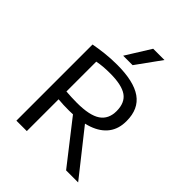

<svg xmlns="http://www.w3.org/2000/svg" viewBox="-225 -921 1042 1042"><g transform="rotate(45 296.0 -400.5)"><path d="M85.5 0V-584.5Q123 -591.5 166.5 -596.5Q210 -601.5 258.5 -601.5Q385.5 -601.5 447.8 -557.8Q510 -514 510 -422Q510.5 -362 480.2 -321.8Q450 -281.5 391.8 -261Q333.5 -240.5 249 -240.5Q227 -240.5 206.2 -241.2Q185.5 -242 165.5 -244V0ZM467 0 249 -279H338.5L559.5 0ZM249 -300.5Q346.5 -300.5 390 -330.2Q433.5 -360 433.5 -421Q433.5 -485.5 393.2 -513.5Q353 -541.5 264 -541.5Q234.5 -541.5 211.2 -539.5Q188 -537.5 165.5 -533V-304Q189 -302.5 206.5 -301.5Q224 -300.5 249 -300.5ZM246 -659 334.5 -801H421L318.5 -659Z"/></g></svg>

Font: Encode Sans SC
Style: Regular
Weight: 400
Version: Version 3.002